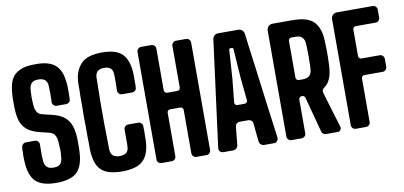

<svg xmlns="http://www.w3.org/2000/svg" viewBox="-75 -1051 2739 1302"><g transform="rotate(-10 1295.0 -400.0)"><path d="M79.1 -33.2C93.8 -19.5 112.3 -8.8 135.7 -2C159.2 4.9 187.5 8.8 220.7 8.8C254.9 8.8 283.2 4.9 306.6 -2C331.1 -8.8 349.6 -19.5 364.3 -33.2C378.9 -47.9 389.6 -66.4 397.5 -89.8C405.3 -113.3 410.2 -141.6 411.1 -174.8C411.1 -179.7 411.1 -184.6 412.1 -189.5V-204.1V-218.8V-233.4V-248V-264.6C411.1 -281.2 410.2 -295.9 407.2 -310.5C405.3 -325.2 402.3 -337.9 397.5 -350.6C393.6 -363.3 387.7 -374 380.9 -384.8C374 -395.5 365.2 -404.3 355.5 -413.1C345.7 -420.9 334 -427.7 320.3 -434.6C306.6 -440.4 291 -445.3 274.4 -450.2C265.6 -452.1 255.9 -454.1 244.1 -457C231.4 -460 219.7 -462.9 209 -465.8C200.2 -467.8 192.4 -470.7 185.5 -474.6C179.7 -478.5 174.8 -483.4 170.9 -490.2C168 -496.1 165 -502.9 162.1 -509.8C160.2 -516.6 159.2 -525.4 158.2 -534.2C157.2 -543.9 156.2 -553.7 156.2 -562.5C155.3 -572.3 155.3 -582 155.3 -591.8C155.3 -601.6 155.3 -611.3 156.2 -621.1C156.2 -630.9 157.2 -640.6 158.2 -649.4C159.2 -658.2 161.1 -666 164.1 -672.9C167 -679.7 170.9 -685.5 175.8 -689.5C180.7 -694.3 186.5 -697.3 194.3 -700.2C201.2 -702.1 210 -703.1 220.7 -703.1C230.5 -703.1 239.3 -702.1 247.1 -700.2C253.9 -697.3 260.7 -694.3 266.6 -689.5C271.5 -685.5 275.4 -679.7 278.3 -672.9C281.2 -666 283.2 -658.2 283.2 -649.4C284.2 -637.7 284.2 -626 284.2 -614.3C285.2 -601.6 285.2 -589.8 284.2 -578.1V-556.6C284.2 -549.8 284.2 -543 283.2 -536.1C283.2 -527.3 286.1 -520.5 292 -514.6C297.9 -508.8 304.7 -505.9 313.5 -505.9H377.9C385.7 -505.9 392.6 -508.8 398.4 -513.7C404.3 -519.5 407.2 -526.4 407.2 -534.2C408.2 -540 408.2 -545.9 408.2 -551.8V-570.3C409.2 -581.1 409.2 -591.8 408.2 -600.6V-627C406.2 -659.2 401.4 -687.5 394.5 -710.9C386.7 -733.4 375 -752 360.4 -766.6C345.7 -781.2 327.1 -792 303.7 -798.8C281.2 -805.7 252.9 -808.6 220.7 -808.6C198.2 -808.6 177.7 -807.6 159.2 -804.7C140.6 -801.8 125 -796.9 111.3 -790C97.7 -784.2 85.9 -776.4 75.2 -766.6C65.4 -757.8 57.6 -746.1 50.8 -732.4C43.9 -718.8 39.1 -703.1 36.1 -685.5C32.2 -668 30.3 -648.4 29.3 -627C28.3 -619.1 28.3 -611.3 28.3 -603.5V-581.1V-557.6C28.3 -549.8 28.3 -542 29.3 -534.2C29.3 -517.6 30.3 -502.9 33.2 -488.3C35.2 -473.6 38.1 -460.9 42 -449.2C46.9 -436.5 51.8 -425.8 58.6 -416C65.4 -406.2 74.2 -397.5 83 -388.7C91.8 -380.9 103.5 -374 116.2 -368.2C128.9 -362.3 142.6 -357.4 159.2 -352.5C168.9 -350.6 180.7 -347.7 194.3 -343.8C208 -340.8 221.7 -336.9 234.4 -334C242.2 -332 249 -329.1 254.9 -324.2C261.7 -320.3 266.6 -315.4 269.5 -308.6C273.4 -301.8 276.4 -294.9 278.3 -288.1C280.3 -281.2 281.2 -273.4 282.2 -264.6C283.2 -257.8 283.2 -251 283.2 -244.1C284.2 -237.3 284.2 -231.4 284.2 -225.6C285.2 -218.8 285.2 -212.9 285.2 -207V-188.5C284.2 -182.6 284.2 -176.8 283.2 -169.9C283.2 -164.1 283.2 -158.2 282.2 -151.4C281.2 -142.6 279.3 -133.8 276.4 -127C273.4 -120.1 270.5 -115.2 265.6 -110.4C260.7 -105.5 254.9 -102.5 247.1 -99.6C240.2 -97.7 231.4 -96.7 220.7 -96.7C210 -96.7 201.2 -97.7 194.3 -99.6C186.5 -102.5 179.7 -105.5 174.8 -110.4C169.9 -115.2 166 -120.1 163.1 -127C160.2 -133.8 158.2 -142.6 157.2 -151.4C156.2 -162.1 156.2 -172.9 155.3 -184.6C154.3 -196.3 154.3 -209 155.3 -221.7V-244.1V-266.6C156.2 -275.4 153.3 -282.2 147.5 -288.1C141.6 -294.9 134.8 -297.9 126 -297.9H63.5C55.7 -297.9 48.8 -294.9 43 -289.1C37.1 -284.2 34.2 -277.3 33.2 -269.5V-262.7C32.2 -260.7 32.2 -258.8 32.2 -256.8V-236.3C31.2 -229.5 31.2 -221.7 31.2 -214.8V-194.3C32.2 -187.5 32.2 -181.6 32.2 -174.8C33.2 -141.6 38.1 -113.3 45.9 -89.8C53.7 -66.4 64.5 -47.9 79.1 -33.2Z M529.3 -33.2C543.9 -18.6 562.5 -7.8 586.9 -1C611.3 5.9 640.6 9.8 674.8 9.8C708 9.8 736.3 5.9 760.7 -1C785.2 -7.8 804.7 -18.6 819.3 -33.2C834 -47.9 845.7 -66.4 853.5 -89.8C861.3 -113.3 866.2 -141.6 867.2 -173.8V-204.1C868.2 -214.8 868.2 -224.6 868.2 -235.4C868.2 -241.2 868.2 -247.1 867.2 -252V-267.6C867.2 -276.4 864.3 -283.2 858.4 -288.1C852.5 -293.9 845.7 -296.9 837.9 -296.9H768.6C759.8 -296.9 752.9 -293.9 747.1 -288.1C741.2 -282.2 738.3 -275.4 738.3 -266.6V-258.8V-251V-223.6V-197.3V-172.9C738.3 -165 738.3 -157.2 737.3 -150.4C737.3 -141.6 736.3 -133.8 733.4 -127C730.5 -120.1 726.6 -114.3 721.7 -109.4C715.8 -104.5 709 -101.6 701.2 -99.6C693.4 -96.7 684.6 -95.7 673.8 -95.7C664.1 -95.7 655.3 -96.7 648.4 -99.6C640.6 -101.6 633.8 -104.5 628.9 -109.4C624 -114.3 620.1 -120.1 617.2 -127C614.3 -133.8 613.3 -141.6 612.3 -150.4C611.3 -169.9 611.3 -189.5 611.3 -210C610.4 -230.5 610.4 -251 610.4 -271.5C609.4 -293 609.4 -314.5 609.4 -335.9V-400.4V-464.8C609.4 -486.3 609.4 -507.8 610.4 -528.3C610.4 -549.8 610.4 -570.3 611.3 -590.8C611.3 -611.3 611.3 -630.9 612.3 -650.4C613.3 -659.2 614.3 -666 617.2 -672.9C620.1 -679.7 624 -685.5 628.9 -690.4C633.8 -694.3 640.6 -697.3 648.4 -700.2C655.3 -702.1 664.1 -703.1 673.8 -703.1C683.6 -703.1 692.4 -702.1 699.2 -700.2C706.1 -697.3 712.9 -694.3 717.8 -690.4C722.7 -685.5 726.6 -679.7 729.5 -672.9C732.4 -666 733.4 -659.2 733.4 -650.4C734.4 -643.6 734.4 -635.7 734.4 -627.9V-603.5V-577.1C734.4 -568.4 734.4 -560.5 733.4 -551.8V-543.9V-536.1C733.4 -527.3 736.3 -520.5 742.2 -514.6C748 -508.8 754.9 -505.9 763.7 -505.9H833C840.8 -505.9 847.7 -508.8 853.5 -513.7C859.4 -519.5 862.3 -526.4 862.3 -535.2V-539.1C862.3 -541 862.3 -543 863.3 -543.9V-565.4V-587.9V-608.4V-627C862.3 -659.2 857.4 -687.5 849.6 -710.9C841.8 -733.4 831.1 -752 816.4 -766.6C801.8 -781.2 782.2 -792 758.8 -798.8C735.4 -805.7 707 -808.6 674.8 -808.6C641.6 -808.6 613.3 -804.7 588.9 -796.9C564.5 -789.1 544.9 -777.3 530.3 -760.7C515.6 -744.1 503.9 -725.6 496.1 -703.1C488.3 -680.7 484.4 -655.3 483.4 -627V-575.2C482.4 -557.6 482.4 -539.1 482.4 -519.5V-460C481.4 -440.4 481.4 -420.9 481.4 -400.4C481.4 -379.9 481.4 -359.4 482.4 -339.8V-281.2C482.4 -261.7 482.4 -243.2 483.4 -225.6V-173.8C484.4 -141.6 489.3 -113.3 496.1 -89.8C503.9 -66.4 514.6 -47.9 529.3 -33.2Z M916 -769.5V-400.4V-30.3C916 -21.5 918.9 -14.6 924.8 -8.8C930.7 -2.9 937.5 0 946.3 0H1015.6C1024.4 0 1031.2 -2.9 1037.1 -8.8C1043 -14.6 1045.9 -21.5 1045.9 -30.3V-329.1C1045.9 -334 1047.9 -338.9 1051.8 -342.8C1055.7 -346.7 1060.5 -348.6 1065.4 -348.6H1135.7C1141.6 -348.6 1146.5 -346.7 1150.4 -342.8C1154.3 -338.9 1156.2 -334 1156.2 -329.1V-30.3C1156.2 -21.5 1159.2 -14.6 1165 -8.8C1170.9 -2.9 1177.7 0 1186.5 0H1254.9C1263.7 0 1270.5 -2.9 1276.4 -8.8C1282.2 -14.6 1285.2 -21.5 1285.2 -30.3V-769.5C1285.2 -778.3 1282.2 -785.2 1276.4 -791C1270.5 -796.9 1263.7 -799.8 1254.9 -799.8H1186.5C1177.7 -799.8 1170.9 -796.9 1165 -791C1159.2 -785.2 1156.2 -778.3 1156.2 -769.5V-483.4C1156.2 -477.5 1154.3 -472.7 1150.4 -468.8C1146.5 -464.8 1141.6 -462.9 1135.7 -462.9H1065.4C1060.5 -462.9 1055.7 -464.8 1051.8 -468.8C1047.9 -472.7 1045.9 -477.5 1045.9 -483.4V-769.5C1045.9 -778.3 1043 -785.2 1037.1 -791C1031.2 -796.9 1024.4 -799.8 1015.6 -799.8H946.3C937.5 -799.8 930.7 -796.9 924.8 -791C918.9 -785.2 916 -778.3 916 -769.5Z M1437.5 -765.6C1420.9 -643.6 1405.3 -521.5 1389.6 -399.4C1373 -277.3 1357.4 -156.2 1341.8 -34.2V-30.3C1340.8 -22.5 1343.8 -15.6 1348.6 -9.8C1354.5 -2.9 1362.3 0 1371.1 0H1438.5C1447.3 0 1455.1 -2.9 1461.9 -8.8C1468.8 -15.6 1471.7 -22.5 1472.7 -31.2C1478.5 -86.9 1482.4 -128.9 1485.4 -156.2C1486.3 -164.1 1489.3 -170.9 1495.1 -175.8C1501 -180.7 1507.8 -183.6 1514.6 -183.6H1576.2C1584 -183.6 1590.8 -180.7 1596.7 -175.8C1602.5 -170.9 1605.5 -164.1 1606.4 -156.2C1611.3 -100.6 1616.2 -59.6 1619.1 -31.2C1620.1 -22.5 1623 -15.6 1629.9 -8.8C1636.7 -2.9 1644.5 0 1653.3 0H1719.7C1728.5 0 1736.3 -2.9 1742.2 -9.8C1747.1 -15.6 1750 -22.5 1750 -29.3V-34.2C1741.2 -97.7 1731.4 -173.8 1719.7 -260.7C1709 -347.7 1697.3 -433.6 1686.5 -518.6C1680.7 -564.5 1674.8 -608.4 1668.9 -650.4C1664.1 -692.4 1659.2 -731.4 1654.3 -765.6C1653.3 -775.4 1648.4 -783.2 1640.6 -790C1633.8 -796.9 1625 -799.8 1614.3 -799.8H1476.6C1466.8 -799.8 1458 -796.9 1450.2 -790C1443.4 -783.2 1438.5 -775.4 1437.5 -765.6ZM1569.3 -297.9H1545.9H1521.5C1515.6 -297.9 1510.7 -299.8 1506.8 -303.7C1502.9 -308.6 1501 -313.5 1502 -319.3C1508.8 -387.7 1513.7 -439.5 1517.6 -473.6C1518.6 -498 1521.5 -531.2 1524.4 -573.2C1527.3 -614.3 1529.3 -648.4 1531.2 -676.8C1531.2 -679.7 1532.2 -681.6 1534.2 -683.6C1536.1 -684.6 1538.1 -685.5 1541 -685.5H1550.8C1553.7 -685.5 1555.7 -684.6 1557.6 -683.6C1558.6 -681.6 1559.6 -679.7 1560.5 -676.8C1562.5 -648.4 1564.5 -614.3 1567.4 -573.2C1570.3 -531.2 1572.3 -498 1574.2 -473.6C1581.1 -405.3 1585.9 -353.5 1589.8 -319.3C1590.8 -313.5 1588.9 -308.6 1584 -303.7C1580.1 -299.8 1575.2 -297.9 1569.3 -297.9Z M1810.5 -759.8V-394.5V-30.3C1810.5 -21.5 1813.5 -14.6 1819.3 -8.8C1825.2 -2.9 1832 0 1840.8 0H1910.2C1918.9 0 1925.8 -2.9 1931.6 -8.8C1937.5 -14.6 1940.4 -21.5 1940.4 -30.3V-261.7C1940.4 -266.6 1942.4 -271.5 1945.3 -274.4C1948.2 -278.3 1952.1 -280.3 1957 -281.2C1959 -281.2 1960 -281.2 1960.9 -282.2C1965.8 -283.2 1970.7 -281.2 1974.6 -278.3C1979.5 -275.4 1982.4 -272.5 1983.4 -267.6C2012.7 -158.2 2034.2 -76.2 2048.8 -22.5C2050.8 -15.6 2054.7 -10.7 2059.6 -5.9C2065.4 -2 2071.3 0 2078.1 0H2158.2C2167 0 2173.8 -2.9 2178.7 -9.8C2181.6 -14.6 2183.6 -19.5 2183.6 -24.4C2183.6 -27.3 2183.6 -29.3 2182.6 -32.2C2171.9 -66.4 2160.2 -106.4 2146.5 -150.4C2133.8 -194.3 2121.1 -237.3 2108.4 -278.3C2106.4 -284.2 2106.4 -290 2108.4 -296.9C2110.4 -302.7 2114.3 -307.6 2119.1 -310.5C2127.9 -317.4 2135.7 -324.2 2142.6 -332C2149.4 -339.8 2154.3 -348.6 2159.2 -358.4C2166 -371.1 2170.9 -385.7 2173.8 -402.3C2176.8 -418.9 2178.7 -436.5 2179.7 -457C2180.7 -467.8 2180.7 -477.5 2180.7 -486.3C2181.6 -495.1 2181.6 -503.9 2181.6 -512.7V-538.1V-563.5C2181.6 -572.3 2181.6 -581.1 2180.7 -590.8C2180.7 -600.6 2180.7 -610.4 2179.7 -621.1C2178.7 -653.3 2174.8 -680.7 2166 -703.1C2158.2 -725.6 2146.5 -744.1 2131.8 -758.8C2117.2 -772.5 2097.7 -783.2 2073.2 -790C2048.8 -796.9 2019.5 -799.8 1986.3 -799.8H1850.6C1839.8 -799.8 1830.1 -795.9 1822.3 -788.1C1814.5 -780.3 1810.5 -770.5 1810.5 -759.8ZM1960 -392.6C1955.1 -392.6 1950.2 -394.5 1946.3 -398.4C1942.4 -402.3 1940.4 -407.2 1940.4 -413.1V-666C1940.4 -670.9 1942.4 -675.8 1946.3 -679.7C1950.2 -683.6 1955.1 -685.5 1960 -685.5H1986.3C1997.1 -685.5 2005.9 -684.6 2013.7 -682.6C2022.5 -679.7 2029.3 -675.8 2034.2 -670.9C2039.1 -666 2043 -660.2 2045.9 -653.3C2048.8 -646.5 2050.8 -637.7 2050.8 -627.9C2051.8 -619.1 2051.8 -609.4 2052.7 -599.6V-569.3C2053.7 -559.6 2053.7 -549.8 2053.7 -539.1C2053.7 -529.3 2053.7 -519.5 2052.7 -509.8V-479.5C2051.8 -469.7 2051.8 -460 2050.8 -451.2C2050.8 -441.4 2048.8 -432.6 2045.9 -425.8C2043 -418.9 2039.1 -412.1 2034.2 -407.2C2029.3 -402.3 2022.5 -399.4 2013.7 -396.5C2005.9 -393.6 1996.1 -392.6 1985.4 -392.6H1960Z M2253.9 -759.8V-394.5V-30.3C2253.9 -21.5 2256.8 -14.6 2262.7 -8.8C2268.6 -2.9 2275.4 0 2284.2 0H2353.5C2362.3 0 2369.1 -2.9 2375 -8.8C2380.9 -14.6 2383.8 -21.5 2383.8 -30.3V-329.1C2383.8 -334 2385.7 -338.9 2389.6 -342.8C2393.6 -346.7 2398.4 -348.6 2403.3 -348.6H2530.3C2538.1 -348.6 2544.9 -351.6 2550.8 -357.4C2556.6 -363.3 2559.6 -370.1 2559.6 -378.9V-432.6C2559.6 -441.4 2556.6 -448.2 2550.8 -454.1C2544.9 -460 2538.1 -462.9 2530.3 -462.9H2403.3C2398.4 -462.9 2393.6 -464.8 2389.6 -468.8C2385.7 -472.7 2383.8 -477.5 2383.8 -483.4V-666C2383.8 -670.9 2385.7 -675.8 2389.6 -679.7C2393.6 -683.6 2398.4 -685.5 2403.3 -685.5H2540C2548.8 -685.5 2555.7 -688.5 2561.5 -694.3C2567.4 -700.2 2570.3 -707 2570.3 -715.8V-769.5C2570.3 -778.3 2567.4 -785.2 2561.5 -791C2555.7 -796.9 2548.8 -799.8 2540 -799.8H2293.9C2283.2 -799.8 2273.4 -795.9 2265.6 -788.1C2257.8 -780.3 2253.9 -770.5 2253.9 -759.8Z"/></g></svg>

Font: Yellow Ladder Regular
Style: Regular
Weight: 400
Designer: Zima Creative
Version: Version 2.002